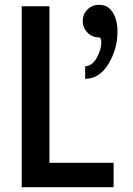

<svg xmlns="http://www.w3.org/2000/svg" viewBox="-20 -776 553 796"><path d="M333 -449V-501Q362 -502 381 -536Q400 -570 400 -600Q400 -621 390 -621Q362 -621 342.5 -641Q323 -661 323 -689Q323 -717 342.5 -736.5Q362 -756 391 -756Q428 -756 447.5 -724.5Q467 -693 467 -645Q467 -573 430 -511.5Q393 -450 333 -449ZM70 0V-750H185V-101H451V0Z"/></svg>

Font: Orkney Medium
Style: Regular
Weight: 500
Designer: Samuel Oakes and Alfredo Marco Pradil
Foundry: Alfredo Marco Pradil
Version: 1.0; ttfautohint (v1.5)